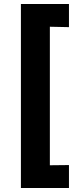

<svg xmlns="http://www.w3.org/2000/svg" viewBox="-20 -811 382 955"><path d="M84 124V-791H323V-676L228 -678V11L323 10V124Z"/></svg>

Font: Ruda SemiBold
Style: Bold
Weight: 900
Designer: Mariela Monsalve and Angelina Sanchez
Foundry: Mariela Monsalve and Angelina Sanchez
Version: Version 2.000